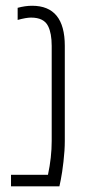

<svg xmlns="http://www.w3.org/2000/svg" viewBox="-20 -660 318 680"><path d="M93.8 -639.6Q209.5 -639.6 209.5 -497.6V-160.6Q209.5 -127.4 204.8 -87.4Q200.2 -47.4 195.3 -23.4L190.4 0H19V-41H149.9Q163.1 -103 163.1 -160.6V-497.6Q163.1 -542 150.4 -567.4Q135.7 -597.7 89.8 -597.7Q72.8 -597.7 42.5 -589.4V-632.3Q69.3 -639.6 93.8 -639.6Z"/></svg>

Font: Open Sans Hebrew Condensed Light
Style: Regular
Weight: 300
Width: 3
Foundry: Ascender Corporation, Yanek Iontef
Version: Version 2.001;PS 002.001;hotconv 1.0.70;makeotf.lib2.5.58329